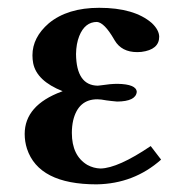

<svg xmlns="http://www.w3.org/2000/svg" viewBox="-20 -465 475 497"><path d="M166 -121.1Q166 -62 206.1 -38.1Q222.2 -29.3 240.2 -28.8Q285.6 -29.8 370.1 -86.9L397 -51.8Q326.7 10.7 230 12.2Q80.1 12.2 49.8 -80.1Q43.9 -98.6 43.9 -118.2Q43.9 -192.4 139.6 -228Q141.6 -228.5 142.1 -229Q75.2 -255.4 65.9 -301.3Q64 -311.5 64 -321.8Q64 -368.2 106.4 -404.8Q154.8 -444.8 236.8 -444.8Q327.6 -444.8 373 -405.3Q391.6 -387.7 392.1 -370.1Q392.1 -336.4 345.7 -330.6Q339.8 -330.1 335 -330.1Q294.9 -330.1 276.9 -360.4Q275.4 -362.8 274.9 -363.8Q250 -406.7 231 -408.2Q199.7 -408.2 185.1 -371.6Q177.2 -351.6 176.8 -325.2Q177.7 -244.1 232.9 -243.2Q234.9 -243.2 241.2 -244.1Q266.1 -248 284.2 -248Q333 -247.1 334 -227.1Q331.5 -202.6 283.2 -202.1Q279.8 -202.1 268.1 -203.6Q259.8 -204.6 255.9 -205.1Q240.7 -208 231.9 -208Q182.6 -208 169.4 -153.3Q166 -138.2 166 -121.1Z"/></svg>

Font: Linux Libertine O
Style: Semibold
Weight: 700
Designer: Philipp H. Poll
Foundry: Philipp H. Poll
Version: Version 5.0.0